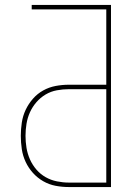

<svg xmlns="http://www.w3.org/2000/svg" viewBox="-20 -755 540 775"><path d="M258 0Q231 0 204.5 -5Q178 -10 154.5 -23.5Q131 -37 113 -57Q95 -77 83.5 -101.5Q72 -126 68 -153Q64 -180 64 -207Q64 -233 68 -260Q72 -287 83.5 -311.5Q95 -336 113 -356.5Q131 -377 154.5 -390Q178 -403 204.5 -408Q231 -413 258 -413H409V-717H108V-735H428V0ZM409 -18V-395H258Q234 -395 209.5 -390.5Q185 -386 164 -373.5Q143 -361 127 -342.5Q111 -324 101 -302Q91 -280 87 -255.5Q83 -231 83 -207Q83 -182 87 -158Q91 -134 101 -111.5Q111 -89 127 -70.5Q143 -52 164 -40Q185 -28 209.5 -23Q234 -18 258 -18Z"/></svg>

Font: Iosevka Thin
Style: Regular
Weight: 100
Monospace: yes
Designer: Belleve Invis
Foundry: Belleve Invis
Version: Version 32.5.0; ttfautohint (v1.8.4)